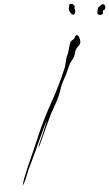

<svg xmlns="http://www.w3.org/2000/svg" viewBox="-20 -921 553 970"><path d="M357.4 -732.4Q362.3 -744.1 367.2 -744.1Q368.2 -744.1 368.2 -744.1Q374 -742.2 377 -737.3Q385.7 -721.7 385.7 -710Q385.7 -698.2 377.9 -690.4Q361.3 -673.8 359.4 -656.2Q356.4 -633.8 342.8 -615.2Q330.1 -596.7 324.2 -575.2Q319.3 -557.6 312.5 -542Q305.7 -527.3 298.8 -510.7Q291 -493.2 287.1 -475.6Q283.2 -457 277.3 -439.5Q269.5 -415 258.8 -392.6Q249 -371.1 238.3 -347.7Q235.4 -341.8 227.5 -318.4Q218.8 -294.9 209 -267.6Q197.3 -233.4 186.5 -204.1Q176.8 -175.8 174.8 -175.8Q174.8 -180.7 179.7 -198.2Q185.5 -215.8 193.4 -237.3Q202.1 -263.7 209 -286.1Q216.8 -308.6 215.8 -308.6Q214.8 -308.6 205.1 -285.2Q196.3 -261.7 186.5 -234.4Q178.7 -211.9 171.9 -194.3Q166 -175.8 165 -173.8Q156.2 -149.4 147.5 -126Q138.7 -102.5 129.9 -79.1Q123 -62.5 118.2 -44.9Q113.3 -27.3 107.4 -10.7Q105.5 -2.9 98.6 8.8Q92.8 19.5 92.8 28.3Q95.7 2.9 102.5 -20.5Q110.4 -44.9 117.2 -68.4Q130.9 -110.4 145.5 -151.4Q159.2 -193.4 173.8 -235.4Q202.1 -321.3 239.3 -403.3Q277.3 -486.3 304.7 -572.3Q309.6 -585 310.5 -596.7Q312.5 -608.4 314.5 -621.1Q315.4 -631.8 320.3 -642.6Q325.2 -653.3 326.2 -665Q333 -703.1 336.9 -710Q341.8 -716.8 346.7 -718.8Q348.6 -719.7 351.6 -722.7Q354.5 -724.6 357.4 -732.4Q357.4 -732.4 364.3 -717.8Q371.1 -703.1 376 -693.4Q376 -693.4 357.4 -732.4ZM357.4 -888.7Q356.4 -886.7 356.4 -881.8Q355.5 -877 356.4 -877.9Q356.4 -877 357.4 -876Q358.4 -874 358.4 -874Q359.4 -873 359.4 -870.1Q359.4 -866.2 360.4 -859.4Q359.4 -852.5 355.5 -849.6Q353.5 -846.7 350.6 -846.7Q349.6 -846.7 348.6 -847.7Q342.8 -846.7 334 -859.4Q326.2 -871.1 328.1 -872.1Q327.1 -872.1 327.1 -877Q327.1 -879.9 328.1 -884.8Q329.1 -896.5 331.1 -898.4Q332 -901.4 336.9 -901.4Q336.9 -901.4 337.9 -901.4Q341.8 -901.4 347.7 -900.4Q352.5 -895.5 355.5 -892.6Q358.4 -890.6 357.4 -888.7ZM506.8 -871.1Q503.9 -870.1 502.9 -870.1Q501 -869.1 501 -868.2Q501 -870.1 500 -862.3Q500 -855.5 500 -852.5Q500 -850.6 496.1 -848.6Q492.2 -846.7 485.4 -844.7Q478.5 -846.7 475.6 -848.6Q471.7 -850.6 471.7 -852.5Q471.7 -853.5 471.7 -855.5Q471.7 -858.4 472.7 -866.2Q473.6 -877.9 475.6 -878.9Q471.7 -880.9 485.4 -891.6Q496.1 -900.4 501 -900.4Q502 -899.4 502.9 -899.4Q505.9 -899.4 508.8 -895.5Q510.7 -892.6 512.7 -885.7Q510.7 -878.9 509.8 -875Q508.8 -871.1 506.8 -871.1Z"/></svg>

Font: Margalida Font
Style: Regular
Weight: 400
Designer: Mateu Riera. mateurierasureda@hotmail.com
Version: Version 1.0